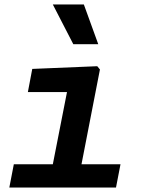

<svg xmlns="http://www.w3.org/2000/svg" viewBox="-20 -834 660 854"><path d="M21.5 0H496L516 -103.5H342.5L424.5 -525L412.5 -539.5L123.5 -527.5L104 -424.5H278L215 -103.5H41.5ZM417 -637.5 353 -814H215L306 -637.5Z"/></svg>

Font: Monaspace Neon SemiBold
Style: Italic
Weight: 600
Italic angle: -11°
Designer: Riley Cran & the Lettermatic Team
Foundry: Lettermatic
Version: Version 1.200 (Monaspace Neon)